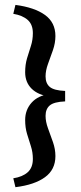

<svg xmlns="http://www.w3.org/2000/svg" viewBox="-20 -592 334 790"><path d="M115.2 62Q115.2 34.7 107.2 9.8Q99.1 -15.1 91.3 -41Q83.5 -66.9 83.5 -98.1Q83.5 -140.1 110.1 -169.7Q136.7 -199.2 185.5 -205.6V-194.8Q136.7 -200.7 110.1 -227.1Q83.5 -253.4 83.5 -294.9Q83.5 -326.2 91.3 -352.3Q99.1 -378.4 107.2 -403.1Q115.2 -427.7 115.2 -455.6Q115.2 -491.2 94 -510Q72.8 -528.8 34.7 -535.2L43.5 -571.8Q122.1 -561.5 165 -530.5Q208 -499.5 208 -443.8Q208 -415 197.8 -385.7Q187.5 -356.4 177.5 -329.1Q167.5 -301.8 167.5 -277.8Q167.5 -249 184.8 -234.4Q202.1 -219.7 248 -217.8V-174.8Q202.1 -172.9 184.8 -158.2Q167.5 -143.6 167.5 -115.2Q167.5 -91.3 177.5 -64Q187.5 -36.6 197.8 -7.6Q208 21.5 208 50.3Q208 106 165 137.2Q122.1 168.5 43.5 178.2L34.7 141.6Q72.8 135.7 94 116.7Q115.2 97.7 115.2 62Z"/></svg>

Font: Lateef Medium
Style: Regular
Weight: 500
Designer: SIL International
Foundry: SIL International
Version: Version 4.200